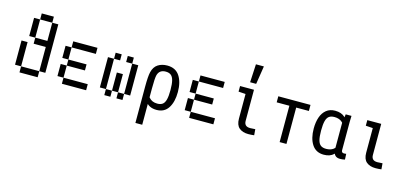

<svg xmlns="http://www.w3.org/2000/svg" viewBox="-71 -1207 4079 1913"><g transform="rotate(15 1969.0 -250.5)"><path d="M250 -62.5V0H187.5V-62.5ZM312.5 -62.5V0H250V-62.5ZM375 -125V-62.5H312.5V-125ZM375 -187.5V-125H312.5V-187.5ZM375 -250V-187.5H312.5V-250ZM375 -312.5V-250H312.5V-312.5ZM375 -375V-312.5H312.5V-375ZM375 -437.5V-375H312.5V-437.5ZM312.5 -625V-562.5H250V-625ZM250 -625V-562.5H187.5V-625ZM375 -562.5V-500H312.5V-562.5ZM375 -500V-437.5H312.5V-500ZM125 -312.5V-250H62.5V-312.5ZM125 -125V-62.5H62.5V-125ZM125 -187.5V-125H62.5V-187.5ZM187.5 -62.5V0H125V-62.5ZM125 -250V-187.5H62.5V-250ZM187.5 -500V-437.5H125V-500ZM187.5 -562.5V-500H125V-562.5ZM187.5 -437.5V-375H125V-437.5ZM250 -375V-312.5H187.5V-375ZM312.5 -375V-312.5H250V-375Z M750 -62.5V0H687.5V-62.5ZM687.5 -62.5V0H625V-62.5ZM625 -62.5V0H562.5V-62.5ZM562.5 -125V-62.5H500V-125ZM562.5 -187.5V-125H500V-187.5ZM562.5 -312.5V-250H500V-312.5ZM562.5 -375V-312.5H500V-375ZM625 -437.5V-375H562.5V-437.5ZM687.5 -437.5V-375H625V-437.5ZM750 -437.5V-375H687.5V-437.5ZM625 -250V-187.5H562.5V-250ZM687.5 -250V-187.5H625V-250ZM750 -250V-187.5H687.5V-250ZM812.5 -437.5V-375H750V-437.5ZM812.5 -62.5V0H750V-62.5Z M1000 -125V-62.5H937.5V-125ZM1000 -187.5V-125H937.5V-187.5ZM1000 -250V-187.5H937.5V-250ZM1000 -312.5V-250H937.5V-312.5ZM1062.5 -62.5V0H1000V-62.5ZM1125 -125V-62.5H1062.5V-125ZM1125 -187.5V-125H1062.5V-187.5ZM1125 -250V-187.5H1062.5V-250ZM1250 -312.5V-250H1187.5V-312.5ZM1250 -250V-187.5H1187.5V-250ZM1250 -187.5V-125H1187.5V-187.5ZM1187.5 -62.5V0H1125V-62.5ZM1250 -125V-62.5H1187.5V-125ZM1187.5 -437.5V-375H1125V-437.5ZM1062.5 -437.5V-375H1000V-437.5ZM1250 -375V-312.5H1187.5V-375ZM1000 -375V-312.5H937.5V-375Z M1381.8 -337.9Q1395.5 -395.5 1435.5 -421.4Q1475.6 -447.3 1531.2 -447.3Q1617.2 -447.3 1658.7 -384.3Q1700.2 -321.3 1700.2 -218.8Q1700.2 -117.2 1660.2 -54.7Q1620.1 7.8 1540 7.8Q1459 7.8 1422.4 -50.8Q1385.7 -109.4 1385.7 -218.8H1414.1Q1414.1 -129.9 1444.3 -92.3Q1474.6 -54.7 1531.2 -54.7Q1565.4 -54.7 1585.4 -69.8Q1605.5 -85 1614.7 -120.6Q1624 -156.2 1624 -218.8Q1624 -282.2 1614.7 -317.9Q1605.5 -353.5 1585.4 -369.1Q1565.4 -384.8 1531.2 -384.8Q1466.8 -384.8 1450.2 -326.2Q1441.4 -293 1441.4 -187.5V187.5H1371.1V-187.5Q1371.1 -293 1381.8 -337.9Z M2062.5 -62.5V0H2000V-62.5ZM2000 -62.5V0H1937.5V-62.5ZM1937.5 -62.5V0H1875V-62.5ZM1875 -125V-62.5H1812.5V-125ZM1875 -187.5V-125H1812.5V-187.5ZM1875 -312.5V-250H1812.5V-312.5ZM1875 -375V-312.5H1812.5V-375ZM1937.5 -437.5V-375H1875V-437.5ZM2000 -437.5V-375H1937.5V-437.5ZM2062.5 -437.5V-375H2000V-437.5ZM1937.5 -250V-187.5H1875V-250ZM2000 -250V-187.5H1937.5V-250ZM2062.5 -250V-187.5H2000V-250ZM2125 -437.5V-375H2062.5V-437.5ZM2125 -62.5V0H2062.5V-62.5Z M2426.8 -437.5V-116.2Q2426.8 -88.9 2441.4 -73.7Q2456.1 -58.6 2488.3 -58.6Q2511.7 -58.6 2541 -61.5L2545.9 0Q2515.6 3.9 2485.4 3.9Q2426.8 3.9 2391.6 -25.4Q2356.4 -54.7 2356.4 -121.1V-375L2283.2 -379.9V-437.5ZM2461.9 -687.5 2432.6 -500H2370.1L2379.9 -687.5Z M2878.9 -375V0H2808.6V-375H2677.7V-437.5H3009.8V-375Z M3364.3 -63.5 3360.4 -78.1V-358.4L3364.3 -374L3373 -437.5H3432.6L3430.7 -375V-82Q3430.7 -70.3 3437 -63.5Q3443.4 -56.6 3457 -56.6Q3465.8 -56.6 3479.5 -58.6L3482.4 0Q3458 5.9 3432.6 5.9Q3398.4 5.9 3381.3 -12.2Q3364.3 -30.3 3364.3 -63.5ZM3413.1 -308.6 3384.8 -295.9Q3373 -341.8 3344.2 -362.3Q3315.4 -382.8 3272.5 -382.8Q3237.3 -382.8 3216.8 -367.7Q3196.3 -352.5 3187 -316.9Q3177.7 -281.2 3177.7 -218.8Q3177.7 -155.3 3187 -120.1Q3196.3 -85 3216.8 -69.8Q3237.3 -54.7 3272.5 -54.7Q3316.4 -54.7 3345.2 -75.2Q3374 -95.7 3384.8 -142.6L3414.1 -129.9Q3402.3 -62.5 3365.7 -27.3Q3329.1 7.8 3264.6 7.8Q3183.6 7.8 3142.6 -54.7Q3101.6 -117.2 3101.6 -218.8Q3101.6 -285.2 3119.1 -335.9Q3136.7 -386.7 3172.9 -416Q3209 -445.3 3263.7 -445.3Q3328.1 -445.3 3364.7 -410.2Q3401.4 -375 3413.1 -308.6Z M3739.3 -437.5V-116.2Q3739.3 -88.9 3753.9 -73.7Q3768.6 -58.6 3800.8 -58.6Q3824.2 -58.6 3853.5 -61.5L3858.4 0Q3828.1 3.9 3797.9 3.9Q3739.3 3.9 3704.1 -25.4Q3668.9 -54.7 3668.9 -121.1V-375L3595.7 -379.9V-437.5Z"/></g></svg>

Font: Sudo Var
Style: Regular
Weight: 400
Monospace: yes
Designer: Jens Kutilek
Foundry: Jens Kutilek
Version: Version 0.065;FEAKit 1.0